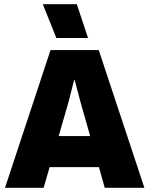

<svg xmlns="http://www.w3.org/2000/svg" viewBox="-20 -900 716 920"><path d="M3.9 0 222.2 -660.2H453.1L671.9 0H481.9L454.1 -99.1H217.8L189 0ZM185.1 -879.9H348.1L401.9 -717.8H250ZM261.2 -248H412.1L366.2 -409.2L337.9 -516.1H335L308.1 -410.2Z"/></svg>

Font: Human Sans Black
Style: Regular
Weight: 800
Designer: Tim Radville
Foundry: Continuum
Version: Version 1.000;FEAKit 1.0